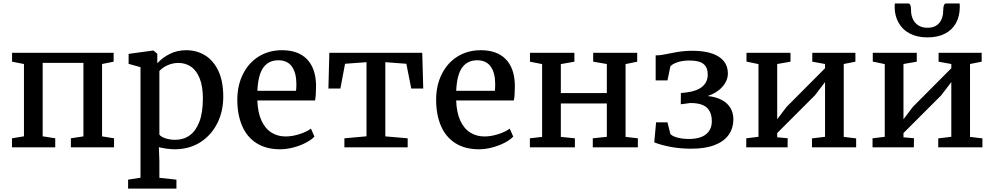

<svg xmlns="http://www.w3.org/2000/svg" viewBox="-20 -865 5834 1127"><path d="M120.6 -64.9V-489.3L50.8 -502.9V-555.2H647V-502.9L579.1 -489.3V-64.5L649.4 -53.2V0H396V-53.2L469.7 -64.5V-496.1H230.5V-64.9L304.2 -53.2V0H50.3V-53.2Z M912.6 -1 915.5 82V178.7L1015.6 189.5V242.2H731.9V189.5L804.7 178.2V-470.7L734.9 -490.2V-548.8L878.9 -568.4H881.3L903.3 -549.3V-493.7Q935.1 -528.3 978.3 -549.3Q1021.5 -570.3 1072.8 -570.3Q1134.3 -570.3 1183.1 -540.5Q1231.9 -510.7 1260.7 -451.2Q1290.5 -390.1 1290.5 -297.4Q1290.5 -211.4 1255.4 -141.4Q1220.2 -71.3 1156.2 -30.3Q1091.3 11.2 1005.4 11.2Q984.4 11.2 958 7.6Q931.6 3.9 912.6 -1ZM915.5 -75.2Q922.9 -63 949.5 -53.7Q976.1 -44.4 1008.8 -44.4Q1057.1 -44.4 1093.3 -70.3Q1129.4 -96.2 1149.9 -149.4Q1170.9 -203.1 1170.9 -287.6Q1170.9 -356.4 1152.6 -403.6Q1134.3 -450.7 1101.1 -473.6Q1068.8 -495.6 1027.3 -495.6Q994.1 -495.6 964.1 -482.2Q934.1 -468.8 915.5 -448.2Z M1500 -534.2Q1559.6 -570.3 1635.3 -570.3Q1729 -570.3 1780.3 -519Q1831.5 -467.8 1835 -371.1V-353.5Q1835 -302.7 1829.1 -275.4H1490.7Q1492.7 -205.6 1514.6 -157.5Q1536.6 -109.4 1574.2 -86.4Q1610.4 -64 1656.7 -64Q1695.3 -64 1737.8 -77.6Q1780.3 -91.3 1805.2 -109.9L1825.7 -63Q1806.6 -43.5 1774.2 -26.6Q1741.7 -9.8 1702.6 0.5Q1663.1 11.2 1623.5 11.2Q1542.5 11.2 1485.8 -24.7Q1429.2 -60.5 1400.9 -127Q1373 -192.4 1373 -278.8Q1373 -364.3 1406.5 -430.7Q1439.9 -497.1 1500 -534.2ZM1717.8 -332Q1719.7 -347.7 1719.7 -374Q1719.2 -438.5 1692.9 -474.9Q1666.5 -511.2 1613.8 -511.2Q1557.1 -511.2 1526.1 -469Q1495.1 -426.8 1490.7 -332Z M2131.3 -64.9V-500L2005.4 -490.7L1978 -345.2H1907.7L1913.1 -555.2H2458.5L2464.4 -345.2H2394L2365.2 -490.7L2241.7 -500V-64.5L2373 -53.2V0H2001.5V-53.2Z M2667 -534.2Q2726.6 -570.3 2802.2 -570.3Q2896 -570.3 2947.3 -519Q2998.5 -467.8 3002 -371.1V-353.5Q3002 -302.7 2996.1 -275.4H2657.7Q2659.7 -205.6 2681.6 -157.5Q2703.6 -109.4 2741.2 -86.4Q2777.3 -64 2823.7 -64Q2862.3 -64 2904.8 -77.6Q2947.3 -91.3 2972.2 -109.9L2992.7 -63Q2973.6 -43.5 2941.2 -26.6Q2908.7 -9.8 2869.6 0.5Q2830.1 11.2 2790.5 11.2Q2709.5 11.2 2652.8 -24.7Q2596.2 -60.5 2567.9 -127Q2540 -192.4 2540 -278.8Q2540 -364.3 2573.5 -430.7Q2606.9 -497.1 2667 -534.2ZM2884.8 -332Q2886.7 -347.7 2886.7 -374Q2886.2 -438.5 2859.9 -474.9Q2833.5 -511.2 2780.8 -511.2Q2724.1 -511.2 2693.1 -469Q2662.1 -426.8 2657.7 -332Z M3162.1 -61.5V-488.8L3090.8 -502.9V-555.2H3351.6V-502.9L3272 -488.8V-318.8H3542V-489.3L3461.9 -502.9V-555.2H3720.2V-502.9L3651.9 -488.8V-61.5L3724.1 -53.2V0H3459.5V-53.2L3542 -62V-257.8H3272V-61.5L3354.5 -53.2V0H3090.3V-53.2Z M3897.9 -147 3915 -78.6Q3926.8 -64.9 3957.3 -57.1Q3987.8 -49.3 4023.4 -49.3Q4090.3 -49.3 4124.3 -76.9Q4158.2 -104.5 4158.2 -153.3Q4158.2 -206.5 4128.4 -233.6Q4098.6 -260.7 4031.2 -260.3Q4008.3 -257.8 3976.1 -252.9L3976.6 -318.8L4012.7 -322.8Q4072.3 -330.6 4103.3 -357.4Q4134.3 -384.3 4134.3 -427.2Q4134.3 -469.2 4109.4 -489.5Q4084.5 -509.8 4026.9 -509.8Q3986.8 -509.8 3956.5 -499.5Q3926.3 -489.3 3915 -475.6L3897.9 -393.1H3828.6V-540Q3847.7 -540 3864 -542.5Q3880.4 -544.9 3911.1 -551.3Q3951.2 -559.6 3979.2 -563.2Q4007.3 -566.9 4043.5 -566.9Q4144.5 -566.9 4198.5 -532.5Q4252.4 -498 4252.4 -433.6Q4252.4 -391.6 4220.2 -355.5Q4188 -319.3 4133.8 -301.3Q4180.7 -296.9 4215.1 -279.1Q4249.5 -261.2 4267.1 -231.9Q4284.7 -202.6 4284.7 -166Q4284.7 -111.8 4256.6 -72.8Q4228.5 -33.7 4173.8 -13.2Q4119.6 7.8 4038.1 7.8Q3972.7 7.8 3917 -2.7Q3861.3 -13.2 3820.3 -29.3L3831.1 -147Z M4432.1 -62V-488.8L4361.8 -503.4V-555.2H4620.1V-502.9L4542 -489.3V-165L4597.2 -237.8L4822.8 -464.4V-489.3L4748 -502.9V-555.2H5001V-502.9L4932.6 -489.3V-61.5L5005.4 -52.7V0H4746.1V-52.7L4822.8 -62V-383.3L4763.7 -305.7L4542 -84V-59.1L4603.5 -53.7L4603 0H4360.4V-53.2Z M5173.3 -62V-488.8L5103 -503.4V-555.2H5361.3V-502.9L5283.2 -489.3V-165L5338.4 -237.8L5564 -464.4V-489.3L5489.3 -502.9V-555.2H5742.2V-502.9L5673.8 -489.3V-61.5L5746.6 -52.7V0H5487.3V-52.7L5564 -62V-383.3L5504.9 -305.7L5283.2 -84V-59.1L5344.7 -53.7L5344.2 0H5101.6V-53.2ZM5232.4 -844.7H5311Q5320.3 -844.7 5324 -834.2Q5327.6 -823.7 5327.6 -804.2Q5327.6 -776.9 5337.9 -753.9Q5348.1 -731 5369.1 -716.8Q5390.6 -702.1 5424.3 -702.1Q5470.2 -702.1 5493.4 -730.5Q5516.6 -758.8 5516.6 -804.2Q5516.6 -844.7 5533.2 -844.7H5612.8Q5613.8 -830.1 5613.8 -825.2Q5613.8 -771 5591.8 -730.5Q5569.8 -689.9 5527.8 -668Q5484.9 -645.5 5423.8 -645.5Q5364.3 -645.5 5320.8 -668Q5277.3 -690.4 5254.4 -731.9Q5231.4 -772.5 5231.4 -825.2Q5231.4 -830.1 5232.4 -844.7Z"/></svg>

Font: Merriweather
Style: Regular
Weight: 400
Designer: Eben Sorkin
Foundry: Eben Sorkin
Version: Version 1.584; ttfautohint (v1.8.1)